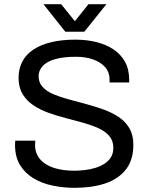

<svg xmlns="http://www.w3.org/2000/svg" viewBox="-20 -888 713 920"><path d="M338 12Q282 12 230.5 1Q179 -10 139 -34.5Q99 -59 75.5 -98Q52 -137 52 -194Q52 -199 52.5 -204Q53 -209 53 -214H149Q149 -211 148.5 -204.5Q148 -198 148 -193Q148 -153 172 -125Q196 -97 238.5 -83.5Q281 -70 335 -70Q359 -70 385.5 -73Q412 -76 436.5 -83.5Q461 -91 480.5 -103.5Q500 -116 511.5 -134.5Q523 -153 523 -180Q523 -214 503.5 -236.5Q484 -259 452 -273.5Q420 -288 379.5 -299.5Q339 -311 296 -322Q253 -333 212.5 -347.5Q172 -362 140 -383.5Q108 -405 88.5 -437Q69 -469 69 -515Q69 -558 86.5 -592Q104 -626 138.5 -649.5Q173 -673 224 -685.5Q275 -698 341 -698Q395 -698 441.5 -686.5Q488 -675 523.5 -651.5Q559 -628 579 -592Q599 -556 599 -505V-493H505V-508Q505 -542 484 -566Q463 -590 426.5 -603Q390 -616 344 -616Q284 -616 244 -604.5Q204 -593 184.5 -571.5Q165 -550 165 -523Q165 -492 184.5 -471Q204 -450 236 -436.5Q268 -423 309 -412Q350 -401 392.5 -389.5Q435 -378 475.5 -363.5Q516 -349 548.5 -327.5Q581 -306 600 -273.5Q619 -241 619 -194Q619 -121 583 -75.5Q547 -30 484 -9Q421 12 338 12ZM188 -868H273L361 -759H317L404 -868H490L384 -736H293Z"/></svg>

Font: Archivo SemiBold
Style: Regular
Weight: 400
Version: Version 2.001